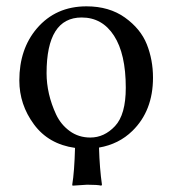

<svg xmlns="http://www.w3.org/2000/svg" viewBox="-20 -459 544 606"><path d="M41 -205.1Q41 -304.2 96.2 -369.1Q155.8 -439 252.9 -439Q324.7 -439 374.3 -403.6Q423.8 -368.2 443.4 -319.1Q462.9 -270 462.9 -213.9Q462.9 -109.4 397.9 -45.9Q355 -3.9 292.5 6.8Q294.4 72.8 301.8 124L299.8 127Q288.6 124 254.9 124L209 127L208 124Q214.8 83 216.8 7.8Q133.3 -3.9 87.2 -66.4Q41 -128.9 41 -205.1ZM237.8 -403.8Q127 -403.8 127 -228Q127 -195.8 134.5 -162.8Q142.1 -129.9 157 -97.9Q171.9 -65.9 200 -45.4Q228 -24.9 265.1 -24.9Q309.1 -24.9 343 -61Q377 -97.2 377 -182.1Q377 -289.1 339.8 -346.4Q302.7 -403.8 237.8 -403.8Z"/></svg>

Font: Linux Libertine O
Style: Regular
Weight: 400
Designer: Philipp H. Poll
Foundry: Philipp H. Poll
Version: Version 5.3.0